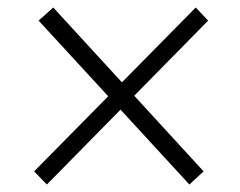

<svg xmlns="http://www.w3.org/2000/svg" viewBox="-20 -543 640 512"><path d="M502 -523 535 -488 105 -51 71 -86ZM122 -523 523 -86 485 -51 83 -488Z"/></svg>

Font: Muli Light
Style: Italic
Weight: 300
Italic angle: -4.541°
Designer: Vernon Adams
Foundry: Vernon Adams
Version: Version 2.100; ttfautohint (v1.8.1.43-b0c9)